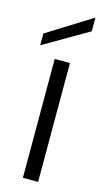

<svg xmlns="http://www.w3.org/2000/svg" viewBox="-120 -811 469 852"><g transform="rotate(15 114.5 -385.0)"><path d="M150 -546V0H80V-546ZM207 -707 2 -588V-642L207 -770Z"/></g></svg>

Font: Poppins-Tabular Light
Style: Regular
Weight: 300
Designer: Ninad Kale (Devanagari), Jonny Pinhorn (Latin)
Foundry: Indian Type Foundry
Version: Version 4.004